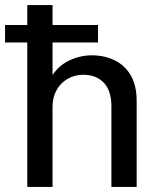

<svg xmlns="http://www.w3.org/2000/svg" viewBox="-22 -740 642 760"><path d="M86 0V-720H186V-443Q212 -482 254 -501.5Q296 -521 341 -521Q392 -521 432.5 -501Q473 -481 496 -441Q519 -401 519 -340V0H419V-318Q419 -381 389 -412.5Q359 -444 307 -444Q273 -444 245 -427.5Q217 -411 201.5 -382.5Q186 -354 186 -318V0ZM-2 -572V-641H366V-572Z"/></svg>

Font: Chivo Mono Medium
Style: Regular
Weight: 400
Monospace: yes
Version: Version 1.008